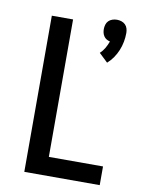

<svg xmlns="http://www.w3.org/2000/svg" viewBox="-86 -830 672 890"><g transform="rotate(10 250.0 -384.5)"><path d="M381 -565 340 -604Q353 -616 362 -631.5Q371 -647 377 -664Q368 -666 360.5 -670.5Q353 -675 348 -682.5Q343 -690 341 -698.5Q339 -707 339 -716Q339 -726 342 -736.5Q345 -747 352.5 -754.5Q360 -762 370.5 -765.5Q381 -769 392 -769Q403 -769 413.5 -765.5Q424 -762 431.5 -754.5Q439 -747 442 -736.5Q445 -726 445 -716Q445 -695 441 -674Q437 -653 429 -633.5Q421 -614 409 -596.5Q397 -579 381 -565ZM91 0V-735H191V-88H446V0Z"/></g></svg>

Font: Iosevka Curly Semibold
Style: Regular
Weight: 600
Monospace: yes
Designer: Belleve Invis
Foundry: Belleve Invis
Version: Version 22.1.2; ttfautohint (v1.8.4)